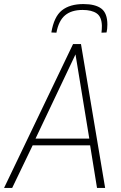

<svg xmlns="http://www.w3.org/2000/svg" viewBox="-47 -926 598 946"><path d="M-27 0 313 -709H352L471 0H431L397 -210H114L13 0ZM128 -243H393L325 -658ZM364 -906Q423 -906 452.5 -883.5Q482 -861 482 -805Q482 -783 478 -766L453 -765Q454 -774 454.5 -782Q455 -790 455 -799Q454 -843 429.5 -860Q405 -877 360 -877Q305 -877 273.5 -850.5Q242 -824 231 -765L206 -766Q219 -844 258 -875Q297 -906 364 -906Z"/></svg>

Font: Georama ExtraLight
Style: Italic
Weight: 200
Italic angle: -9°
Designer: Jean-Baptiste Levee
Foundry: Production Type
Version: Version 1.000